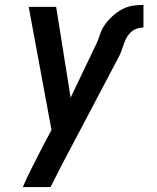

<svg xmlns="http://www.w3.org/2000/svg" viewBox="-20 -548 640 783"><path d="M73 215Q92 171 114 128Q136 85 158 42L190 -18L97 -520H209L268 -150L369 -361Q380 -382 386.5 -404Q393 -426 406.5 -445.5Q420 -465 438 -481.5Q456 -498 477 -509.5Q498 -521 520.5 -524.5Q543 -528 565 -528V-436Q552 -436 538.5 -431.5Q525 -427 514.5 -417.5Q504 -408 497 -395.5Q490 -383 485.5 -370Q481 -357 476.5 -344Q472 -331 466 -319L253 85Q235 118 219 150Q203 182 186 215Z"/></svg>

Font: Iosevka Aile Semibold Oblique
Style: Regular
Weight: 600
Italic angle: -9°
Designer: Belleve Invis
Foundry: Belleve Invis
Version: Version 31.1.0; ttfautohint (v1.8.4)